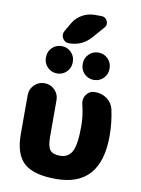

<svg xmlns="http://www.w3.org/2000/svg" viewBox="-103 -1057 816 1115"><g transform="rotate(10 304.5 -499.0)"><path d="M235.4 -915Q254.9 -949.2 289.6 -968.8Q324.2 -988.3 363.3 -988.3H402.3Q426.8 -988.3 437.5 -965.8Q441.4 -957 441.4 -949.2Q441.4 -935.5 430.7 -924.8L372.1 -857.4Q321.3 -799.8 244.1 -799.8Q218.8 -799.8 206.1 -822.3Q200.2 -833 200.2 -843.8Q200.2 -854.5 207 -866.2ZM127 -694.3V-697.3Q127 -730.5 149.9 -753.4Q172.9 -776.4 206.1 -776.4Q239.3 -776.4 262.2 -753.4Q285.2 -730.5 285.2 -697.3V-694.3Q285.2 -661.1 262.2 -638.2Q239.3 -615.2 206.1 -615.2Q172.9 -615.2 149.9 -638.2Q127 -661.1 127 -694.3ZM343.8 -694.3V-697.3Q343.8 -730.5 366.7 -753.4Q389.6 -776.4 422.9 -776.4Q456.1 -776.4 479 -753.4Q502 -730.5 502 -697.3V-694.3Q502 -661.1 479 -638.2Q456.1 -615.2 422.9 -615.2Q389.6 -615.2 366.7 -638.2Q343.8 -661.1 343.8 -694.3ZM570.3 -310.5Q570.3 -10.7 306.6 -10.7Q173.8 -10.7 117.2 -62Q60.5 -113.3 60.5 -231.4V-461.9Q60.5 -497.1 85.4 -522Q110.4 -546.9 145.5 -546.9Q180.7 -546.9 205.6 -522Q230.5 -497.1 230.5 -461.9V-247.1Q230.5 -189.5 247.1 -168.5Q263.7 -147.5 306.6 -147.5Q353.5 -147.5 376 -187Q398.4 -226.6 398.4 -337.9Q398.4 -400.4 381.8 -465.8Q379.9 -474.6 379.9 -483.4Q379.9 -503.9 392.6 -521.5Q411.1 -546.9 441.4 -546.9H445.3Q484.4 -546.9 514.6 -524.4Q544.9 -502 553.7 -464.8Q570.3 -388.7 570.3 -310.5Z"/></g></svg>

Font: Gen Jyuu GothicX Heavy
Style: Bold
Weight: 900
Designer: [Source Han Sans]
Ryoko NISHIZUKA  (kana & ideographs); Paul D. Hunt (Latin, Greek & Cyrillic); Wenlong ZHANG  (bopomofo
Version: Version 1.002.20150607